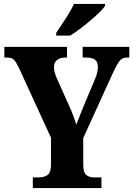

<svg xmlns="http://www.w3.org/2000/svg" viewBox="-20 -951 675 971"><path d="M146 0V-54H177Q204 -54 221 -66.5Q238 -79 238 -121V-254L76 -607Q62 -636 51.5 -648Q41 -660 13 -660H2V-714H319V-660H311Q284 -660 268.5 -647.5Q253 -635 253 -613Q253 -588 266 -558L330 -415Q343 -387 350.5 -365.5Q358 -344 366 -321Q375 -345 387 -374.5Q399 -404 412 -436L460 -550Q470 -573 472.5 -588.5Q475 -604 475 -611Q475 -638 460.5 -649Q446 -660 415 -660H398V-714H634V-660H623Q599 -660 586 -644.5Q573 -629 551 -582L401 -253V-121Q401 -78 416.5 -66Q432 -54 453 -54H493V0ZM264 -784Q277 -805 294.5 -830.5Q312 -856 328 -882.5Q344 -909 354 -931H511V-921Q503 -908 483 -888.5Q463 -869 437 -847Q411 -825 384.5 -805Q358 -785 335 -771H264Z"/></svg>

Font: Noto Serif Tamil Condensed ExtraBold
Style: Italic
Weight: 800
Width: 3
Italic angle: -12°
Designer: Indian Type Foundry, Tom Grace, and the Monotype Design Team
Foundry: Monotype Imaging Inc.
Version: Version 2.003; ttfautohint (v1.8.4.7-5d5b)